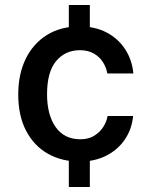

<svg xmlns="http://www.w3.org/2000/svg" viewBox="-20 -743 592 763"><path d="M296.5 -101Q225.5 -101 170.2 -132.2Q115 -163.5 83.8 -223.2Q52.5 -283 52.5 -367.5Q52.5 -448 82 -508.8Q111.5 -569.5 166.2 -603.8Q221 -638 296.5 -638Q357.5 -638 403.5 -614Q449.5 -590 477.2 -547.5Q505 -505 510 -451H406.5Q402.5 -474.5 389.2 -495.8Q376 -517 353 -530.2Q330 -543.5 297.5 -543.5Q239.5 -543.5 203.2 -500.5Q167 -457.5 167 -368.5Q167 -286.5 201.2 -238Q235.5 -189.5 299.5 -189.5Q332 -189.5 354.8 -203.8Q377.5 -218 390.8 -239.2Q404 -260.5 407.5 -282H509Q504 -229.5 476 -188.5Q448 -147.5 402 -124.2Q356 -101 296.5 -101ZM253.5 0V-157H337V0ZM253.5 -566V-723H337V-566Z"/></svg>

Font: Public Sans Thin SemiBold
Style: Regular
Weight: 600
Version: Version 2.001